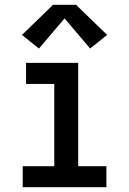

<svg xmlns="http://www.w3.org/2000/svg" viewBox="-20 -783 540 803"><path d="M75 0V-88H207V-432H89V-520H307V-88H425V0ZM143 -580 72 -637 202 -763H298L428 -637L357 -580L250 -706Z"/></svg>

Font: Zed Mono Semibold
Style: Regular
Weight: 600
Monospace: yes
Designer: Belleve Invis
Foundry: Belleve Invis
Version: Version 1.0.0; ttfautohint (v1.8.4)